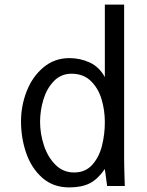

<svg xmlns="http://www.w3.org/2000/svg" viewBox="-20 -810 640 836"><path d="M71.5 -282Q71.5 -350 96.5 -413.5Q121.5 -477 169.5 -517Q217.5 -557 282 -557Q329 -557 370.8 -537.8Q412.5 -518.5 436.5 -474V-790H520.5V-120Q520.5 -100.5 521 -81.5Q521.5 -62.5 522 -43.5L523.5 0H446.5L436.5 -74Q406 -30 371 -12Q336 6 281.5 6Q211.5 6 164.2 -35.8Q117 -77.5 94.2 -143.2Q71.5 -209 71.5 -282ZM436.5 -278Q436.5 -330.5 422 -378.5Q407.5 -426.5 375 -457.8Q342.5 -489 291.5 -489Q246 -489 215 -457.2Q184 -425.5 169.2 -377.2Q154.5 -329 154.5 -280Q154.5 -228 171.2 -177Q188 -126 221.5 -92.5Q255 -59 302.5 -59Q352 -59 382 -92.8Q412 -126.5 424.2 -176Q436.5 -225.5 436.5 -278Z"/></svg>

Font: JuliaMono
Style: Regular
Weight: 400
Monospace: yes
Designer: cormullion
Foundry: corm
Version: Version 0.055; ttfautohint (v1.8.4)